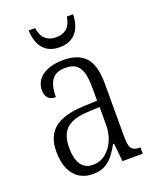

<svg xmlns="http://www.w3.org/2000/svg" viewBox="-138 -813 740 906"><g transform="rotate(-20 231.5 -360.5)"><path d="M170 10Q134 10 105.5 -7Q77 -24 60.5 -59.5Q44 -95 44 -148Q44 -227 91.5 -264.5Q139 -302 237 -306L307 -309V-372Q307 -415 300 -444.5Q293 -474 274 -490Q255 -506 219 -506Q185 -506 166 -492.5Q147 -479 138.5 -453.5Q130 -428 130 -391Q105 -391 92 -404.5Q79 -418 79 -445Q79 -474 96 -496.5Q113 -519 145.5 -531.5Q178 -544 222 -544Q296 -544 332.5 -504.5Q369 -465 369 -372V-110Q369 -77 373.5 -60.5Q378 -44 389.5 -38Q401 -32 421 -32H424V0H322L313 -91H308Q293 -63 275 -40Q257 -17 232.5 -3.5Q208 10 170 10ZM185 -31Q222 -31 249.5 -52.5Q277 -74 292.5 -109.5Q308 -145 308 -188V-277L248 -274Q196 -272 164.5 -256.5Q133 -241 120 -213Q107 -185 107 -145Q107 -111 115 -85.5Q123 -60 140.5 -45.5Q158 -31 185 -31ZM229 -606Q191 -606 166.5 -622Q142 -638 130 -666Q118 -694 117 -731H149Q156 -690 176.5 -673Q197 -656 229 -656Q261 -656 281.5 -673Q302 -690 309 -731H340Q340 -695 327.5 -666.5Q315 -638 290.5 -622Q266 -606 229 -606Z"/></g></svg>

Font: Noto Serif Ethiopic Condensed Light
Style: Regular
Weight: 300
Width: 3
Designer: Monotype Design Team
Foundry: Monotype Imaging Inc.
Version: Version 2.102